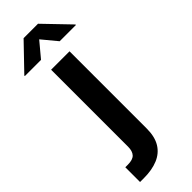

<svg xmlns="http://www.w3.org/2000/svg" viewBox="-372 -787 1012 1012"><g transform="rotate(-45 133.5 -281.0)"><path d="M64.5 -545.9H201.7V29.8Q201.7 90.8 178.2 129.2Q154.8 167.5 110.8 185.8Q66.9 204.1 5.4 204.1H-22.5V94.2H-3.4Q33.7 94.2 49.1 77.6Q64.5 61 64.5 27.8ZM63.5 -620.1H-57.1V-624L79.6 -766.1H187L323.7 -624V-620.1H202.6L133.3 -703.6Z"/></g></svg>

Font: Inter
Style: 650
Weight: 650
Designer: Rasmus Andersson
Foundry: rsms
Version: Version 4.001;git-66647c0bb